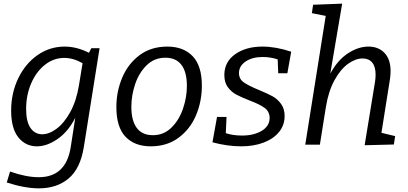

<svg xmlns="http://www.w3.org/2000/svg" viewBox="-20 -792 2235 1051"><path d="M480 -528H525L439 12Q420 131 355.5 185Q291 239 193 239Q116 239 17 207L35 147Q123 178 192 178Q341 178 367 14L392 -147Q353 -71 295 -31Q237 9 182 9Q120 9 80.5 -40Q41 -89 41 -187Q41 -282 79.5 -362.5Q118 -443 185 -490Q252 -537 334 -537Q400 -537 467 -503ZM412 -324 432 -446Q381 -475 332 -475Q273 -475 225 -436.5Q177 -398 150 -334Q123 -270 123 -196Q123 -126 147 -91.5Q171 -57 211 -57Q249 -57 290 -87.5Q331 -118 364.5 -178.5Q398 -239 412 -324Z M1085 -323Q1085 -237 1053 -161Q1021 -85 957.5 -38Q894 9 805 9Q717 9 667 -43.5Q617 -96 617 -206Q617 -291 649 -367Q681 -443 744 -490Q807 -537 896 -537Q984 -537 1034.5 -484.5Q1085 -432 1085 -323ZM699 -207Q699 -132 728.5 -92Q758 -52 817 -52Q876 -52 918 -93Q960 -134 981.5 -196.5Q1003 -259 1003 -322Q1003 -397 973.5 -436.5Q944 -476 885 -476Q825 -476 783 -435Q741 -394 720 -332Q699 -270 699 -207Z M1288 -393Q1288 -360 1314 -341.5Q1340 -323 1396 -300Q1442 -281 1470 -266Q1498 -251 1518 -224Q1538 -197 1538 -157Q1538 -107 1507.5 -69.5Q1477 -32 1423 -11.5Q1369 9 1301 9Q1225 9 1143 -13L1168 -152H1220L1216 -63Q1255 -50 1305 -50Q1369 -50 1412 -75.5Q1455 -101 1456 -145Q1456 -181 1429 -201Q1402 -221 1346 -242Q1300 -260 1273 -274.5Q1246 -289 1227 -315Q1208 -341 1208 -381Q1208 -453 1267 -495Q1326 -537 1417 -537Q1490 -537 1574 -509L1553 -391H1503L1500 -467Q1460 -480 1418 -480Q1362 -480 1325.5 -456Q1289 -432 1288 -393Z M2068 -65 2143 -47 2136 -1 1976 3 2033 -345Q2036 -366 2036 -383Q2036 -427 2017.5 -449.5Q1999 -472 1965 -472Q1926 -472 1885 -442.5Q1844 -413 1811 -353Q1778 -293 1764 -207L1731 0H1651L1763 -705L1687 -720L1694 -766L1853 -772L1788 -389Q1828 -463 1884.5 -500Q1941 -537 1997 -537Q2052 -537 2085 -502Q2118 -467 2118 -403Q2118 -384 2115 -361Z"/></svg>

Font: Bitter Pro
Style: Italic
Weight: 400
Italic angle: -9°
Designer: Sol Matas, and Bitter project Authors
Foundry: Sol Matas
Version: Version 1.010